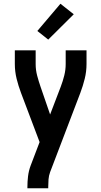

<svg xmlns="http://www.w3.org/2000/svg" viewBox="-20 -788 540 1023"><path d="M126 215V208Q126 179 129.5 150.5Q133 122 143 95L191 -31L92 -293Q78 -330 68.5 -368.5Q59 -407 59 -447V-520H170V-446Q170 -415 178 -385Q186 -355 196 -326L247 -178L304 -327Q315 -356 322.5 -386Q330 -416 330 -447V-520H441V-447Q441 -407 431.5 -368.5Q422 -330 408 -293L247 129Q240 148 238.5 168Q237 188 237 208V215ZM237 -577 179 -623 302 -768 373 -712Z"/></svg>

Font: Iosevka Curly
Style: Bold
Weight: 700
Monospace: yes
Designer: Belleve Invis
Foundry: Belleve Invis
Version: Version 22.1.2; ttfautohint (v1.8.4)